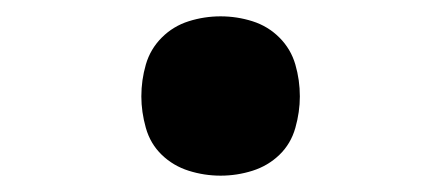

<svg xmlns="http://www.w3.org/2000/svg" viewBox="-20 -207 540 235"><path d="M250 8Q230 8 211 2Q192 -4 178 -17.5Q164 -31 158.5 -50.5Q153 -70 153 -89Q153 -109 158.5 -128Q164 -147 178 -161Q192 -175 211 -181Q230 -187 250 -187Q270 -187 289 -181Q308 -175 322 -161Q336 -147 341.5 -128Q347 -109 347 -89Q347 -70 341.5 -50.5Q336 -31 322 -17.5Q308 -4 289 2Q270 8 250 8Z"/></svg>

Font: Zed Mono
Style: Bold
Weight: 700
Monospace: yes
Designer: Belleve Invis
Foundry: Belleve Invis
Version: Version 1.0.0; ttfautohint (v1.8.4)